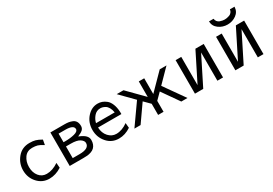

<svg xmlns="http://www.w3.org/2000/svg" viewBox="23 -1418 3134 2208"><g transform="rotate(-30 1590.5 -314.0)"><path d="M35 -223Q35 -316 95 -388.5Q155 -461 255 -461Q302 -461 333 -452Q364 -443 410 -417L398 -351Q349 -382 323 -389Q294 -397 254 -397Q186 -397 149.5 -345.5Q113 -294 113 -223Q113 -149 152 -101Q191 -53 253 -53Q331 -53 410 -107L415 -40Q336 11 252 11Q160 11 97.5 -57.5Q35 -126 35 -223Z M525 0V-445H712Q742 -445 765 -441.5Q788 -438 814 -427.5Q840 -417 854 -393.5Q868 -370 868 -334Q868 -306 849.5 -286.5Q831 -267 779 -245Q839 -221 864.5 -195Q890 -169 890 -135Q890 -75 855 -40Q837 -22 809.5 -13Q782 -4 760.5 -2Q739 0 706 0ZM600 -61H691Q820 -61 820 -136Q820 -166 782.5 -191Q745 -216 664 -216H600ZM600 -272H624Q690 -272 745 -286Q800 -300 800 -332Q800 -386 688 -386H600Z M958 -226Q958 -325 1018.5 -393Q1079 -461 1160 -461Q1190 -461 1217 -451.5Q1244 -442 1271.5 -420Q1299 -398 1317 -354Q1335 -310 1338 -249V-220H1028Q1031 -145 1074 -98Q1117 -51 1176 -51Q1252 -51 1328 -106L1334 -40Q1258 11 1176 11Q1081 11 1019.5 -59.5Q958 -130 958 -226ZM1033 -275H1281Q1275 -314 1259.5 -341Q1244 -368 1224.5 -379.5Q1205 -391 1189.5 -395Q1174 -399 1160 -399Q1109 -399 1076 -360Q1043 -321 1033 -275Z M1384 0 1576 -272 1406 -445H1496L1699 -239V-445H1771V-236L1977 -445H2067L1897 -272L2089 0H2007L1850 -224L1771 -145V0H1699V-148L1623 -224L1466 0Z M2188 0V-445H2263V-70L2451 -445H2561V0H2486V-375L2298 0Z M2743 -639H2804Q2806 -617 2819 -601Q2832 -585 2850.5 -578.5Q2869 -572 2884 -569.5Q2899 -567 2912 -567Q2926 -567 2940.5 -569.5Q2955 -572 2974 -578.5Q2993 -585 3006 -601Q3019 -617 3021 -639H3082Q3080 -574 3029 -537Q2978 -500 2913 -500Q2848 -500 2796.5 -537.5Q2745 -575 2743 -639ZM2725 0V-445H2800V-70L2988 -445H3098V0H3023V-375L2835 0Z"/></g></svg>

Font: CMU Sans Serif
Style: Medium
Weight: 500
Version: Version 0.7.0